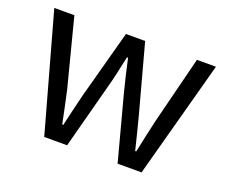

<svg xmlns="http://www.w3.org/2000/svg" viewBox="-94 -689 991 836"><g transform="rotate(20 401.0 -271.5)"><path d="M178 0 27 -543H120L201 -229Q210 -190 217.5 -153Q225 -116 233 -78H238Q247 -116 255.5 -153Q264 -190 274 -229L359 -543H448L533 -229Q543 -190 552.5 -153Q562 -116 571 -78H576Q584 -116 592 -153Q600 -190 609 -229L688 -543H776L629 0H518L440 -293Q430 -331 421 -369.5Q412 -408 403 -449H398Q389 -408 380.5 -369Q372 -330 361 -291L284 0Z"/></g></svg>

Font: Noto Sans HK
Style: Regular
Weight: 400
Designer: Ryoko NISHIZUKA 西塚涼子 (kana, bopomofo & ideographs); Paul D. Hunt (Latin, Greek & Cyrillic); Sandoll Communications 산돌커뮤니
Foundry: Adobe
Version: Version 2.004-H2;hotconv 1.0.118;makeotfexe 2.5.65603